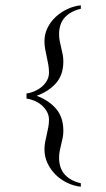

<svg xmlns="http://www.w3.org/2000/svg" viewBox="-20 -543 400 725"><path d="M285.2 162.1Q258.3 159.2 233.6 147.2Q209 135.3 189.9 116.5Q170.9 97.7 159.4 73.2Q147.9 48.8 147.9 21Q147.9 6.8 150.6 -7.1Q153.3 -21 156.5 -34.9Q159.7 -48.8 162.4 -62.7Q165 -76.7 165 -90.8Q165 -106.9 157.5 -120.8Q149.9 -134.8 137.7 -145.3Q125.5 -155.8 110.4 -162.4Q95.2 -168.9 80.1 -170.9V-189.9Q95.2 -191.9 110.4 -198.5Q125.5 -205.1 137.7 -215.3Q149.9 -225.6 157.5 -239.3Q165 -252.9 165 -269Q165 -284.2 162.4 -298.8Q159.7 -313.5 156.5 -328.1Q153.3 -342.8 150.6 -357.4Q147.9 -372.1 147.9 -387.2Q147.9 -414.6 159.7 -438.2Q171.4 -461.9 190.9 -479.7Q210.4 -497.6 235.1 -509Q259.8 -520.5 285.2 -522.9V-509.8Q246.6 -501 224.9 -477.3Q203.1 -453.6 203.1 -413.1Q203.1 -400.4 205.6 -387.7Q208 -375 211.2 -362.3Q214.4 -349.6 216.8 -336.9Q219.2 -324.2 219.2 -311Q219.2 -260.7 191.7 -229.2Q164.1 -197.8 118.2 -181.2Q164.6 -164.1 191.9 -132.1Q219.2 -100.1 219.2 -48.8Q219.2 -35.6 216.8 -23.2Q214.4 -10.7 211.2 1.7Q208 14.2 205.6 26.6Q203.1 39.1 203.1 51.8Q203.1 92.8 224.9 116.5Q246.6 140.1 285.2 148.9Z"/></svg>

Font: Scheherazade Urdu
Style: Regular
Weight: 400
Designer: SIL International
Foundry: SIL International
Version: Version 1.005 (build 117/117)